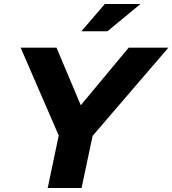

<svg xmlns="http://www.w3.org/2000/svg" viewBox="-20 -938 860 958"><path d="M83 0ZM218 0 273 -262 83 -700H262L383 -413L622 -700H820L442 -260L387 0ZM503 -918H681L516 -782H386Z"/></svg>

Font: Rosa Sans Black
Style: Italic
Weight: 900
Italic angle: -12°
Designer: Pentagram / MCKL
Foundry: Pentagram / MCKL
Version: Version 1.005;September 16, 2019;FontCreator 11.5.0.2425 64-